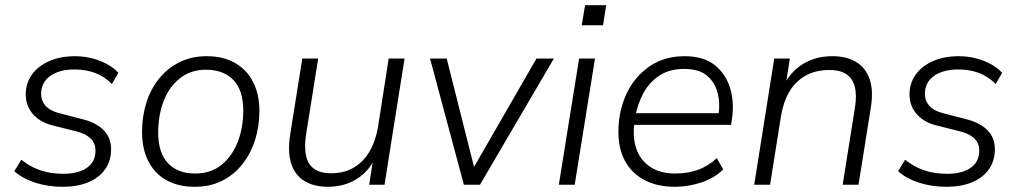

<svg xmlns="http://www.w3.org/2000/svg" viewBox="-20 -710 3915 738"><path d="M221 8Q164 8 115 -8Q66 -24 35 -52L62 -96Q86 -77 111.5 -65Q137 -53 165 -47.5Q193 -42 224 -42Q281 -42 314 -65Q347 -88 347 -131Q347 -159 329 -177Q311 -195 277 -204L182 -228Q134 -240 106.5 -271.5Q79 -303 79 -347Q79 -390 102.5 -423Q126 -456 169 -475Q212 -494 268 -494Q302 -494 333.5 -486Q365 -478 391.5 -463.5Q418 -449 435 -430L410 -387Q382 -416 346 -429.5Q310 -443 266 -443Q208 -443 173 -418Q138 -393 138 -349Q138 -323 154.5 -304Q171 -285 204 -276L300 -251Q350 -238 378.5 -209.5Q407 -181 407 -136Q407 -91 383.5 -58.5Q360 -26 318.5 -9Q277 8 221 8Z M728 8Q666 8 620.5 -17Q575 -42 550.5 -89.5Q526 -137 526 -203Q526 -262 542.5 -315Q559 -368 591.5 -408Q624 -448 670 -471Q716 -494 775 -494Q837 -494 882.5 -468.5Q928 -443 952.5 -395.5Q977 -348 977 -283Q977 -223 960 -170.5Q943 -118 910.5 -77.5Q878 -37 832.5 -14.5Q787 8 728 8ZM730 -43Q790 -43 831 -76Q872 -109 893.5 -164Q915 -219 915 -285Q915 -363 877 -402.5Q839 -442 772 -442Q713 -442 671.5 -409Q630 -376 609 -321.5Q588 -267 588 -200Q588 -123 625.5 -83Q663 -43 730 -43Z M1240 8Q1188 8 1151.5 -13.5Q1115 -35 1100 -79Q1085 -123 1095 -191L1142 -485H1203L1156 -190Q1149 -141 1157 -108.5Q1165 -76 1189 -60Q1213 -44 1252 -44Q1303 -44 1340 -66Q1377 -88 1400.5 -128Q1424 -168 1433 -222L1474 -485H1535L1458 0H1399L1417 -115H1427Q1404 -57 1355 -24.5Q1306 8 1240 8Z M1763 0 1633 -485H1697L1810 -37H1784L2042 -485H2109L1825 0Z M2216 -613 2229 -690H2310L2298 -613ZM2128 0 2206 -485H2267L2189 0Z M2574 8Q2507 8 2458 -17.5Q2409 -43 2383 -90Q2357 -137 2357 -203Q2357 -281 2387 -347Q2417 -413 2474.5 -453.5Q2532 -494 2611 -494Q2686 -494 2729 -458.5Q2772 -423 2787.5 -367.5Q2803 -312 2793 -250L2790 -230H2402L2409 -275H2760L2741 -262Q2749 -313 2738 -354Q2727 -395 2696.5 -420Q2666 -445 2610 -445Q2552 -445 2513 -418.5Q2474 -392 2452.5 -351Q2431 -310 2423 -267L2420 -246Q2410 -185 2425.5 -139.5Q2441 -94 2479.5 -68.5Q2518 -43 2575 -43Q2622 -43 2662 -57Q2702 -71 2735 -102L2760 -59Q2727 -26 2676.5 -9Q2626 8 2574 8Z M2879 0 2956 -485H3016L2998 -370H2987Q3012 -428 3061.5 -461Q3111 -494 3180 -494Q3234 -494 3270.5 -472Q3307 -450 3322.5 -406Q3338 -362 3327 -295L3280 0H3219L3266 -295Q3274 -344 3265.5 -376.5Q3257 -409 3233 -425Q3209 -441 3168 -441Q3115 -441 3076 -419Q3037 -397 3014 -357.5Q2991 -318 2982 -264L2940 0Z M3618 8Q3561 8 3512 -8Q3463 -24 3432 -52L3459 -96Q3483 -77 3508.5 -65Q3534 -53 3562 -47.5Q3590 -42 3621 -42Q3678 -42 3711 -65Q3744 -88 3744 -131Q3744 -159 3726 -177Q3708 -195 3674 -204L3579 -228Q3531 -240 3503.5 -271.5Q3476 -303 3476 -347Q3476 -390 3499.5 -423Q3523 -456 3566 -475Q3609 -494 3665 -494Q3699 -494 3730.5 -486Q3762 -478 3788.5 -463.5Q3815 -449 3832 -430L3807 -387Q3779 -416 3743 -429.5Q3707 -443 3663 -443Q3605 -443 3570 -418Q3535 -393 3535 -349Q3535 -323 3551.5 -304Q3568 -285 3601 -276L3697 -251Q3747 -238 3775.5 -209.5Q3804 -181 3804 -136Q3804 -91 3780.5 -58.5Q3757 -26 3715.5 -9Q3674 8 3618 8Z"/></svg>

Font: Nunito Sans 12pt ExtraLight 12pt Light
Style: Italic
Weight: 300
Italic angle: -9°
Version: Version 3.101;gftools[0.9.27]